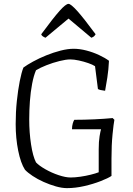

<svg xmlns="http://www.w3.org/2000/svg" viewBox="-20 -972 686 992"><path d="M326 0Q300 0 268.5 -9Q237 -18 205.5 -32Q174 -46 148.5 -63Q123 -80 109 -95Q87 -129 74 -193.5Q61 -258 61 -331Q61 -393 67 -450Q73 -507 82 -552.5Q91 -598 101 -623Q120 -637 151 -654Q182 -671 219 -686Q256 -701 293 -710.5Q330 -720 361 -720Q392 -720 426.5 -711Q461 -702 492 -687.5Q523 -673 543 -658Q541 -613 534.5 -571Q528 -529 523 -503Q507 -505 499 -507Q491 -509 486 -512L471 -630Q459 -638 436 -646Q413 -654 387.5 -659.5Q362 -665 343 -665Q321 -665 287 -656.5Q253 -648 220 -635Q187 -622 166 -609Q154 -581 146 -539Q138 -497 134.5 -449.5Q131 -402 131 -355Q131 -287 140.5 -225.5Q150 -164 166 -133Q182 -116 214.5 -97.5Q247 -79 283 -67Q319 -55 345 -55Q367 -55 395 -59Q423 -63 449 -69.5Q475 -76 490 -82V-200Q490 -241 494.5 -268Q499 -295 502 -304H352Q352 -321 356 -334.5Q360 -348 364 -353Q415 -353 468 -355.5Q521 -358 562 -362L571 -353Q567 -333 561.5 -278Q556 -223 556 -152V-63Q538 -51 499.5 -36Q461 -21 415 -10.5Q369 0 326 0ZM215 -777Q195 -785 193 -795Q255 -879 287.5 -915.5Q320 -952 334 -952Q346 -952 379 -915.5Q412 -879 474 -795Q472 -791 467.5 -786Q463 -781 452 -777L334 -876Z"/></svg>

Font: Texturina Thin
Style: Regular
Weight: 100
Designer: Guillermo Torres Carreño
Foundry: Omnibus-Type
Version: Version 1.002; ttfautohint (v1.8.3)